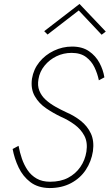

<svg xmlns="http://www.w3.org/2000/svg" viewBox="-20 -945 556 973"><path d="M74 -206 44 -190Q53 -141 74.5 -96Q96 -51 134 -22Q172 7 231 8Q293 8 340 -17Q387 -42 415 -84.5Q443 -127 451 -179Q458 -231 440.5 -268.5Q423 -306 389.5 -332.5Q356 -359 316 -376Q288 -389 260.5 -404.5Q233 -420 211.5 -439.5Q190 -459 179.5 -485Q169 -511 175 -544Q181 -582 206 -612.5Q231 -643 266.5 -660Q302 -677 343 -677Q388 -677 416 -656Q444 -635 459 -603.5Q474 -572 481 -538L509 -553Q503 -591 484 -626.5Q465 -662 431 -685.5Q397 -709 345 -709Q297 -709 253 -688Q209 -667 179.5 -630.5Q150 -594 142 -546Q135 -495 156 -458Q177 -421 214 -396Q251 -371 289 -353Q326 -337 358 -313.5Q390 -290 407.5 -257Q425 -224 418 -177Q411 -133 387 -98.5Q363 -64 325 -44Q287 -24 234 -24Q194 -24 166 -40Q138 -56 120 -82.5Q102 -109 91 -141Q80 -173 74 -206ZM379 -892 495 -769 516 -785 383 -925 204 -787 221 -770Z"/></svg>

Font: Jost ExtraLight
Style: Italic
Weight: 250
Italic angle: -5°
Version: Version 3.710